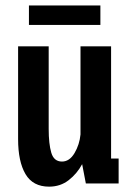

<svg xmlns="http://www.w3.org/2000/svg" viewBox="-20 -669 490 700"><path d="M159 11.5Q100 11.5 73 -34.2Q46 -80 46 -161.5V-500H157.5V-199Q157.5 -144.5 167 -112.2Q176.5 -80 206 -80Q233.5 -80 251.8 -111Q270 -142 273.5 -179V-500H385V-91H412.5V0H293L279.5 -70.5Q261 -36 230.5 -12.2Q200 11.5 159 11.5ZM85.5 -578V-649H346V-578Z"/></svg>

Font: Trispace Condensed Medium
Style: Regular
Weight: 500
Width: 3
Designer: Tyler Finck
Foundry: Etcetera Type Company
Version: Version 1.210; ttfautohint (v1.8.3)